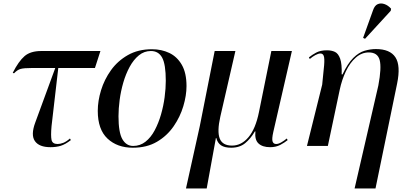

<svg xmlns="http://www.w3.org/2000/svg" viewBox="-20 -824 2280 1084"><path d="M265 7Q201 7 177 -27.5Q153 -62 179 -132L292 -440H158Q116 -440 97 -435Q78 -430 59 -410L52 -413Q85 -478 118.5 -507Q152 -536 213 -536H547L516 -440H309L271 -112Q266 -57 271 -34Q276 -11 305 -11Q320 -11 337 -17.5Q354 -24 375 -42L380 -33Q349 -9 323.5 -1Q298 7 265 7Z M730 10Q642 10 587 -41.5Q532 -93 532 -198Q532 -254 550.5 -314.5Q569 -375 606.5 -427.5Q644 -480 702 -513Q760 -546 838 -546Q892 -546 936 -525Q980 -504 1006.5 -458Q1033 -412 1033 -338Q1033 -285 1015 -224.5Q997 -164 960 -110.5Q923 -57 866 -23.5Q809 10 730 10ZM732 0Q771 0 801.5 -24Q832 -48 853.5 -88.5Q875 -129 889 -177.5Q903 -226 909.5 -275.5Q916 -325 916 -368Q916 -461 895.5 -498.5Q875 -536 832 -536Q794 -536 764 -511.5Q734 -487 712 -446.5Q690 -406 676 -357.5Q662 -309 655.5 -259.5Q649 -210 649 -168Q649 -76 671 -38Q693 0 732 0Z M1030 240 1108 -112 1192 -536H1309L1224 -166Q1205 -82 1220.5 -42Q1236 -2 1290 -2Q1343 -2 1383 -49.5Q1423 -97 1442 -191L1512 -536H1628L1523 -79Q1514 -39 1519 -25Q1524 -11 1539 -11Q1552 -11 1568.5 -20.5Q1585 -30 1599 -42L1604 -33Q1587 -19 1562.5 -6Q1538 7 1505 7Q1462 7 1439.5 -14Q1417 -35 1422 -82H1419Q1395 -41 1364 -15.5Q1333 10 1285 10Q1248 10 1228 -3.5Q1208 -17 1201 -45H1199L1147 240Z M1982 240 2116 -341Q2135 -442 2123.5 -485Q2112 -528 2062 -528Q2022 -528 1989 -499Q1956 -470 1933 -422Q1910 -374 1898 -317L1831 0H1713L1799 -346Q1807 -418 1810 -456Q1813 -494 1808 -508Q1803 -522 1789 -522Q1777 -522 1760.5 -513Q1744 -504 1729 -491L1724 -500Q1741 -514 1765 -527Q1789 -540 1826 -540Q1852 -540 1871 -531Q1890 -522 1900.5 -492.5Q1911 -463 1909 -404H1914Q1943 -466 1974.5 -497Q2006 -528 2038.5 -537.5Q2071 -547 2102 -547Q2182 -547 2212.5 -500.5Q2243 -454 2222 -352L2100 240ZM2041 -605 2030 -610 2086 -766Q2095 -793 2112.5 -800.5Q2130 -808 2150.5 -801Q2171 -794 2188 -775L2186 -763Z"/></svg>

Font: Noto Serif Display Medium
Style: Italic
Weight: 500
Italic angle: -12°
Designer: Monotype Design Team
Foundry: Monotype Imaging Inc.
Version: Version 2.009